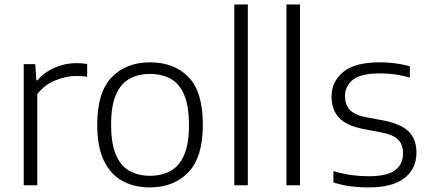

<svg xmlns="http://www.w3.org/2000/svg" viewBox="-20 -828 1922 858"><path d="M86 0V-541.5H137.5L142.5 -469H147Q178 -505.5 225 -525.8Q272 -546 320 -546Q346.5 -546 369.5 -542V-485Q357 -487 344.5 -487.8Q332 -488.5 318 -488.5Q276 -488.5 227.2 -468.8Q178.5 -449 146.5 -407V0Z M650.5 9.5Q579.5 9.5 526.5 -19.8Q473.5 -49 444 -110.8Q414.5 -172.5 414.5 -270.5Q414.5 -416 479.2 -482.8Q544 -549.5 650.5 -549.5Q758 -549.5 822.2 -483.8Q886.5 -418 886.5 -270.5Q886.5 -125.5 821.5 -58Q756.5 9.5 650.5 9.5ZM650.5 -42.5Q703.5 -42.5 742.8 -64.5Q782 -86.5 803.2 -136.2Q824.5 -186 824.5 -269.5Q824.5 -354 803.2 -404Q782 -454 742.8 -475.8Q703.5 -497.5 650.5 -497.5Q597.5 -497.5 558.5 -475.8Q519.5 -454 498 -404.5Q476.5 -355 476.5 -271.5Q476.5 -187 497.8 -136.8Q519 -86.5 558.2 -64.5Q597.5 -42.5 650.5 -42.5Z M1027 0V-808H1087.5V0Z M1260 0V-808H1320.5V0Z M1626.5 9.5Q1583.5 9.5 1545 4.2Q1506.5 -1 1470 -12.5V-63.5Q1513.5 -50.5 1551 -45.5Q1588.5 -40.5 1628 -40.5Q1709.5 -40.5 1745.2 -67Q1781 -93.5 1781 -141.5Q1781 -182 1759.2 -204Q1737.5 -226 1683 -236.5L1604 -251.5Q1527 -266.5 1494.2 -302.8Q1461.5 -339 1461.5 -396.5Q1461.5 -462.5 1513.2 -506Q1565 -549.5 1677 -549.5Q1747.5 -549.5 1811.5 -532V-481.5Q1775 -491.5 1743.5 -495.8Q1712 -500 1678 -500Q1590.5 -500 1556 -470.8Q1521.5 -441.5 1521.5 -398.5Q1521.5 -363.5 1541.5 -339.2Q1561.5 -315 1616 -304L1694.5 -289.5Q1772.5 -274 1806.8 -239.8Q1841 -205.5 1841 -145.5Q1841 -74.5 1787.8 -32.5Q1734.5 9.5 1626.5 9.5Z"/></svg>

Font: Encode Sans SemiExpanded SemiExpanded Light
Style: Regular
Weight: 300
Width: 6
Designer: Multiple Designers
Foundry: Impallari Type
Version: Version 3.000; ttfautohint (v1.8.3) -l 8 -r 50 -G 200 -x 14 